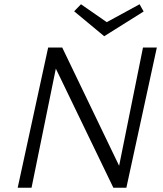

<svg xmlns="http://www.w3.org/2000/svg" viewBox="-20 -881 767 901"><path d="M654 -827 469 -711 328 -828 360 -861 481 -777 635 -861ZM651 -658H716L573 0H512L242 -559L128 0H63L206 -658H272L539 -103Z"/></svg>

Font: EauTest
Style: Italic
Weight: 400
Italic angle: -12°
Designer: Christian Thalmann (Catharsis Fonts)
Version: Version 0.001;PS 000.001;hotconv 1.0.88;makeotf.lib2.5.64775